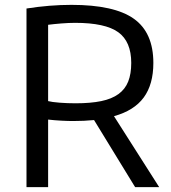

<svg xmlns="http://www.w3.org/2000/svg" viewBox="-20 -770 704 790"><path d="M367 -276Q347 -274 325 -273Q303 -272 280 -272Q260 -272 232 -273.5Q204 -275 178 -278V0H89V-735Q185 -750 274 -750Q450 -750 530.5 -693Q611 -636 611 -511Q611 -423 571.5 -369Q532 -315 449 -292L635 0H536ZM291 -345Q353 -345 396.5 -354Q440 -363 467.5 -383Q495 -403 507.5 -434.5Q520 -466 520 -511Q520 -599 466.5 -637.5Q413 -676 289 -676Q263 -676 232 -673.5Q201 -671 178 -668V-354Q193 -350 225 -347.5Q257 -345 291 -345Z"/></svg>

Font: Encode Sans
Style: Regular
Weight: 400
Designer: Pablo Impallari, Andres Torresi
Foundry: Pablo Impallari, Andres Torresi
Version: Version 1.000; ttfautohint (v1.00) -l 8 -r 50 -G 200 -x 14 -